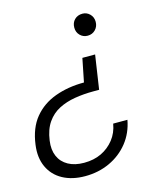

<svg xmlns="http://www.w3.org/2000/svg" viewBox="-111 -586 725 873"><g transform="rotate(-15 252.0 -149.5)"><path d="M368 -314 344 -154H318Q271 -154 229 -147Q187 -140 153 -122.5Q119 -105 96.5 -72.5Q74 -40 67 11Q61 53 74.5 84Q88 115 118.5 132Q149 149 193 149Q239 149 274.5 132Q310 115 334.5 84Q359 53 366 11H433Q422 71 386.5 115.5Q351 160 298 184.5Q245 209 182 209Q121 209 77 185Q33 161 12.5 116.5Q-8 72 0 13Q10 -64 49 -111.5Q88 -159 149.5 -181.5Q211 -204 286 -204L308 -314ZM360 -508Q380 -508 394.5 -493.5Q409 -479 409 -457Q409 -435 394.5 -420Q380 -405 358 -405Q337 -405 322.5 -419.5Q308 -434 308 -456Q308 -479 322.5 -493.5Q337 -508 360 -508Z"/></g></svg>

Font: DM Sans 36pt Light
Style: Italic
Weight: 300
Italic angle: -10°
Designer: Colophon Foundry, Jonny Pinhorn
Foundry: Colophon Foundry
Version: Version 4.004;gftools[0.9.30]